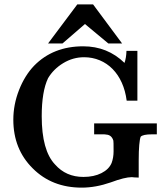

<svg xmlns="http://www.w3.org/2000/svg" viewBox="-20 -849 760 879"><path d="M266 -650H200L334 -829H406L539 -650H476L369 -739ZM698 -284V-234H676Q634 -234 624 -223Q620 -213 617.5 -185.5Q615 -158 615 -114V-36Q613 -36 603.5 -36.5Q594 -37 593 -37Q588 -38 584 -38Q551 -38 487 -14Q418 10 354 10Q218 10 130 -78Q41 -166 41 -301Q41 -370 67 -436.5Q93 -503 136 -548Q223 -637 361 -637Q472 -637 550 -561Q558 -584 559 -616H609V-388H560Q554 -434 537.5 -470.5Q521 -507 495.5 -533Q470 -559 436.5 -573Q403 -587 365 -587Q314 -587 269.5 -560Q225 -533 200 -491Q171 -430 171 -317Q171 -160 232 -96Q282 -39 362 -39Q410 -39 444.5 -56.5Q479 -74 491 -103Q500 -127 500 -157Q500 -203 499 -205Q491 -232 465 -233Q462 -234 455 -234H411V-284Z"/></svg>

Font: New Athena Unicode
Style: Bold
Weight: 700
Designer: J. Rusten 1997; rev. by R. Hancock 2001, 2002, rev. by D. Mastronarde 2002-2021
Foundry: Society for Classical Studies (formerly American Philological Association)
Version: Version 5.008